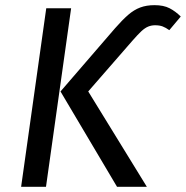

<svg xmlns="http://www.w3.org/2000/svg" viewBox="-20 -721 718 741"><path d="M158.5 -689.1H254.5L157.5 0H61.5ZM490.8 -563.6 320.5 -368.1 546.8 0H431.7L213.5 -368L423.9 -611.8Q452 -643.9 474.5 -663.5Q497.1 -683.1 521.2 -692.1Q545.3 -701.1 576.4 -701.1Q611.5 -701.1 634.6 -689.1Q657.6 -677.1 677.6 -657.2L633.4 -604.6Q619.5 -614.5 607.6 -619Q595.6 -623.5 578.6 -623.5Q564.6 -623.5 552.2 -618.5Q539.7 -613.5 525.7 -600.6Q511.8 -587.6 490.8 -563.6Z"/></svg>

Font: Fira Sans Variable
Style: Italic
Weight: 397
Italic angle: -8°
Designer: Carrois Corporate & Edenspiekermann AG
Foundry: Carrois Corporate GbR & Edenspiekermann AG
Version: Version 4.202